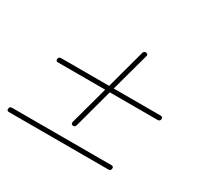

<svg xmlns="http://www.w3.org/2000/svg" viewBox="-116 -619 802 762"><g transform="rotate(30 285.0 -238.5)"><path d="M249 -80Q245 -80 241.5 -83Q238 -86 239 -92L287 -268H70Q61 -268 61 -277Q61 -289 73 -289H293L341 -467Q344 -477 352 -477Q357 -477 360.5 -474Q364 -471 362 -465L314 -289H530Q539 -289 539 -280Q539 -268 527 -268H308L260 -90Q257 -80 249 -80ZM0 0Q-9 0 -9 -9Q-9 -21 3 -21H459Q468 -21 468 -12Q468 0 456 0Z"/></g></svg>

Font: Zen Loop
Style: Italic
Weight: 400
Italic angle: -15°
Designer: Yoshimichi Ohira
Foundry: A-1 Corp ZenFonts
Version: Version 1.000; ttfautohint (v1.8.3)